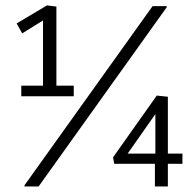

<svg xmlns="http://www.w3.org/2000/svg" viewBox="-20 -672 690 692"><path d="M538.3 -81.7H391.7L387.5 -105L545 -327.5L585 -323.3V-118.3H637.5V-81.7H585V0H538.3ZM540 -118.3V-260.8L440 -118.3ZM40 -587.5 149.2 -652.5 183.3 -648.3V-363.3H245.8V-325H56.7V-363.3H135V-598.3L60 -551.7ZM68.3 0V-4.2L530 -650H580.8V-645.8L119.2 0Z"/></svg>

Font: Boon
Style: Regular
Weight: 400
Designer: Sungsit Sawaiwan
Foundry: FontUni
Version: Version 3.0